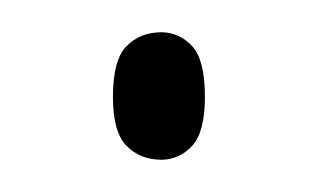

<svg xmlns="http://www.w3.org/2000/svg" viewBox="-20 -93 197 119"><path d="M80 6Q67 6 58.5 -2.5Q50 -11 50 -33Q50 -56 58.5 -64.5Q67 -73 80 -73Q91 -73 99 -64.5Q107 -56 107 -33Q107 -11 99 -2.5Q91 6 80 6Z"/></svg>

Font: Noto Serif Khmer ExtraCondensed Thin
Style: Regular
Weight: 100
Width: 2
Designer: Danh Hong and the Monotype Design Team
Foundry: Monotype Imaging Inc.
Version: Version 2.004; ttfautohint (v1.8.4.7-5d5b)